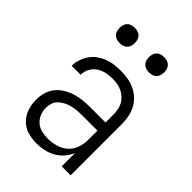

<svg xmlns="http://www.w3.org/2000/svg" viewBox="-213 -820 926 926"><g transform="rotate(45 250.0 -357.0)"><path d="M208 8Q178 8 148.5 -0.5Q119 -9 98 -30.5Q77 -52 67.5 -81Q58 -110 58 -140Q58 -165 65 -189.5Q72 -214 87.5 -233.5Q103 -253 124.5 -266Q146 -279 170 -286.5Q194 -294 218.5 -296.5Q243 -299 268 -299H373V-352Q373 -368 370 -384.5Q367 -401 359.5 -415.5Q352 -430 339.5 -441.5Q327 -453 312.5 -460Q298 -467 281.5 -470Q265 -473 248 -473Q226 -473 204.5 -468.5Q183 -464 164.5 -451.5Q146 -439 135.5 -419Q125 -399 125 -377H64Q64 -399 71 -420.5Q78 -442 90.5 -460.5Q103 -479 121.5 -492.5Q140 -506 160.5 -514Q181 -522 203.5 -525Q226 -528 248 -528Q273 -528 297 -524Q321 -520 343 -510Q365 -500 383 -483.5Q401 -467 412.5 -445.5Q424 -424 429 -400Q434 -376 434 -352V0H373V-91Q363 -67 346 -47.5Q329 -28 306.5 -15.5Q284 -3 258.5 2.5Q233 8 208 8ZM230 -47Q257 -47 284.5 -54.5Q312 -62 333 -80.5Q354 -99 363.5 -125.5Q373 -152 373 -180V-244H268Q252 -244 235 -242.5Q218 -241 201.5 -237Q185 -233 170 -225.5Q155 -218 142.5 -206.5Q130 -195 124.5 -179Q119 -163 119 -146Q119 -125 127 -105Q135 -85 151 -71Q167 -57 188 -52Q209 -47 230 -47ZM350 -618Q339 -618 329 -621Q319 -624 311.5 -631.5Q304 -639 301 -649Q298 -659 298 -670Q298 -681 301 -691Q304 -701 311.5 -708.5Q319 -716 329 -719Q339 -722 350 -722Q361 -722 371 -719Q381 -716 388.5 -708.5Q396 -701 399 -691Q402 -681 402 -670Q402 -659 399 -649Q396 -639 388.5 -631.5Q381 -624 371 -621Q361 -618 350 -618ZM150 -618Q139 -618 129 -621Q119 -624 111.5 -631.5Q104 -639 101 -649Q98 -659 98 -670Q98 -681 101 -691Q104 -701 111.5 -708.5Q119 -716 129 -719Q139 -722 150 -722Q161 -722 171 -719Q181 -716 188.5 -708.5Q196 -701 199 -691Q202 -681 202 -670Q202 -659 199 -649Q196 -639 188.5 -631.5Q181 -624 171 -621Q161 -618 150 -618Z"/></g></svg>

Font: Iosevka Custom Light
Style: Regular
Weight: 300
Monospace: yes
Designer: Belleve Invis
Foundry: Belleve Invis
Version: Version 27.3.5